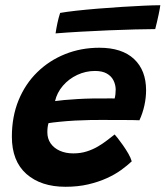

<svg xmlns="http://www.w3.org/2000/svg" viewBox="-20 -716 634 736"><path d="M485 -97.5Q468 -81.5 444.2 -64.2Q420.5 -47 389 -32.8Q357.5 -18.5 318 -9.2Q278.5 0 231 0Q137 0 81.2 -49.2Q25.5 -98.5 25.5 -192Q25.5 -269 51.2 -331.8Q77 -394.5 122.8 -439.2Q168.5 -484 229.5 -508.5Q290.5 -533 361 -533Q447.5 -533 493.8 -489.8Q540 -446.5 540 -370Q540 -341.5 533.5 -311.8Q527 -282 514.5 -255Q508.5 -255.5 485 -255.8Q461.5 -256 431 -256Q400.5 -256 372.5 -256.2Q344.5 -256.5 328.5 -256Q299 -255.5 267.2 -253.8Q235.5 -252 208.5 -249.2Q181.5 -246.5 166 -244Q161.5 -230 161.5 -209Q161.5 -184.5 174.2 -166.2Q187 -148 209.5 -138Q232 -128 261 -128Q289 -128 312.5 -135.5Q336 -143 355.5 -154.5Q375 -166 391 -178.5Q407 -191 419.5 -200.5Q422 -198 431 -186.8Q440 -175.5 451.2 -159.5Q462.5 -143.5 472 -127Q481.5 -110.5 485 -97.5ZM191 -328.5Q204 -330.5 225.8 -332.5Q247.5 -334.5 276 -336.2Q304.5 -338 336.5 -338.5Q355 -338.5 372.8 -338.5Q390.5 -338.5 403.2 -338.8Q416 -339 419.5 -338.5Q421.5 -346 422.5 -355.2Q423.5 -364.5 423.5 -373.5Q423 -392 414.8 -408.2Q406.5 -424.5 389.2 -434.2Q372 -444 344 -444Q308.5 -444 276 -428.8Q243.5 -413.5 221 -387.2Q198.5 -361 191 -328.5ZM575 -604.5Q545 -604.5 498.2 -603.2Q451.5 -602 397.2 -599.8Q343 -597.5 289.5 -594.5Q236 -591.5 193 -588Q196 -608 200.2 -628Q204.5 -648 210.5 -666.5Q233 -670.5 270.8 -674.8Q308.5 -679 354.2 -682.8Q400 -686.5 446.2 -689.5Q492.5 -692.5 531.5 -694.2Q570.5 -696 594.5 -696Q593.5 -686 588 -659.8Q582.5 -633.5 575 -604.5Z"/></svg>

Font: Grandstander Thin SemiBold
Style: Italic
Weight: 600
Italic angle: -15°
Version: Version 1.200